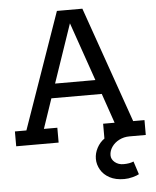

<svg xmlns="http://www.w3.org/2000/svg" viewBox="-63 -793 879 1082"><g transform="rotate(-5 376.5 -251.5)"><path d="M530 97Q530 120 550 136.5Q570 153 599 153Q634 153 656 143L680 217Q668 224 643.5 230.5Q619 237 596 237Q547 237 513.5 219Q480 201 463 171.5Q446 142 446 110Q446 78 462 48Q478 18 504 0V-84H569L511 -252H226L169 -84H245V0H5V-84H70L300 -740H444L674 -84H738V0H646Q614 0 587.5 13.5Q561 27 545.5 49.5Q530 72 530 97ZM254 -333H482L367 -664Z"/></g></svg>

Font: Arvo
Style: Regular
Weight: 400
Designer: Anton Koovit (Cyrillic Expansion: Cyreal)
Foundry: Anton Koovit, Yassin Baggar
Version: Version 3.000